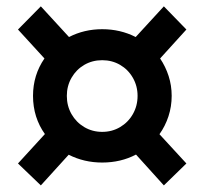

<svg xmlns="http://www.w3.org/2000/svg" viewBox="-20 -636 638 599"><path d="M194.3 -153.3 107.4 -57.6 36.1 -126 120.1 -217.8Q102.1 -242.7 92.5 -272.9Q83 -303.2 83 -336.9Q83 -401.9 118.7 -453.6L36.1 -543.9L107.4 -616.2L195.3 -520.5Q242.7 -544.9 298.8 -544.9Q355.5 -544.9 403.3 -520.5L491.2 -616.2L561.5 -543.9L479.5 -453.6Q496.6 -428.2 506.1 -398.7Q515.6 -369.1 515.6 -336.9Q515.6 -303.7 505.6 -273.2Q495.6 -242.7 477.5 -217.3L561.5 -126L491.2 -57.6L404.3 -153.8Q356.9 -128.9 298.8 -128.9Q242.2 -128.9 194.3 -153.3ZM409.2 -336.9Q409.2 -367.7 394.5 -393.3Q379.9 -418.9 354.7 -433.6Q329.6 -448.2 298.8 -448.2Q268.1 -448.2 242.9 -433.6Q217.8 -418.9 203.1 -393.3Q188.5 -367.7 188.5 -336.9Q188.5 -305.7 203.1 -280Q217.8 -254.4 242.9 -239.5Q268.1 -224.6 298.8 -224.6Q329.6 -224.6 354.7 -239.5Q379.9 -254.4 394.5 -280Q409.2 -305.7 409.2 -336.9Z"/></svg>

Font: Reddit Sans Vanilla
Style: Bold
Weight: 700
Designer: Stephen Hutchings
Foundry: Reddit
Version: Version 1.013